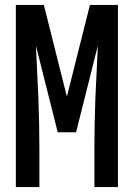

<svg xmlns="http://www.w3.org/2000/svg" viewBox="-20 -755 540 775"><path d="M44 0V-735H157L250 -365L343 -735H456V0H361V-147Q361 -200 362 -253Q363 -306 365 -359Q367 -412 370 -465Q373 -518 375 -571L287 -221H213L125 -571Q127 -518 130 -465Q133 -412 135 -359Q137 -306 138 -253Q139 -200 139 -147V0Z"/></svg>

Font: Iosevka Semibold
Style: Regular
Weight: 600
Monospace: yes
Designer: Belleve Invis
Foundry: Belleve Invis
Version: Version 33.2.3; ttfautohint (v1.8.4)